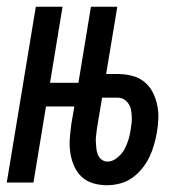

<svg xmlns="http://www.w3.org/2000/svg" viewBox="-28 -540 548 568"><path d="M288 8Q267 8 247 2Q227 -4 213 -17.5Q199 -31 191 -49.5Q183 -68 180 -88.5Q177 -109 178.5 -130Q180 -151 183 -173L192 -225H108L71 0H-8L78 -520H157L120 -295H204L241 -520H319L286 -321H321Q342 -321 362 -316Q382 -311 397.5 -299Q413 -287 422.5 -269.5Q432 -252 436.5 -232Q441 -212 440.5 -191Q440 -170 436 -148Q433 -130 427.5 -111Q422 -92 413.5 -74.5Q405 -57 392 -41Q379 -25 362.5 -13.5Q346 -2 326.5 3Q307 8 288 8ZM290 -62Q305 -62 319 -73.5Q333 -85 340.5 -99Q348 -113 352.5 -128.5Q357 -144 359 -159V-160Q362 -175 362 -189.5Q362 -204 359 -217.5Q356 -231 345.5 -241Q335 -251 321 -251H274L259 -161Q258 -151 256.5 -141Q255 -131 255.5 -121Q256 -111 257 -101Q258 -91 261.5 -82.5Q265 -74 272.5 -68Q280 -62 290 -62Z"/></svg>

Font: Iosevka SS18
Style: Italic
Weight: 400
Italic angle: -9°
Monospace: yes
Designer: Belleve Invis
Foundry: Belleve Invis
Version: Version 25.1.1; ttfautohint (v1.8.4)